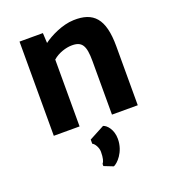

<svg xmlns="http://www.w3.org/2000/svg" viewBox="-149 -679 959 1066"><g transform="rotate(-20 330.0 -146.0)"><path d="M270.5 89.8V114.3C284.2 120.6 300.8 147 300.8 172.9C300.8 209 294.9 229.5 286.1 239.3V252L340.3 273.4C360.8 266.1 413.6 216.3 413.6 137.2C413.6 81.1 380.9 46.9 360.4 42ZM85 0H237.3V-395C271 -424.8 318.4 -437 346.7 -437.5C410.6 -439.5 428.7 -408.2 428.7 -316.4V0H581.1V-349.1C581.1 -512.2 524.9 -569.8 407.2 -565.9C338.9 -564 263.7 -525.4 226.1 -497.1L223.1 -556.6H85Z"/></g></svg>

Font: Merriweather Sans
Style: Bold
Weight: 700
Designer: Eben Sorkin ( eben@eyebytes.com )
Foundry: Eben Sorkin
Version: Version 1.003